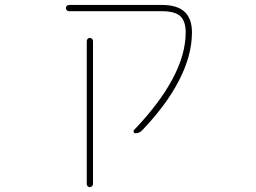

<svg xmlns="http://www.w3.org/2000/svg" viewBox="-20 -565 1040 779"><path d="M332 181.6V-398.4Q332 -403.3 335.4 -407.2Q338.9 -411.1 344.2 -411.1Q349.6 -411.1 353.5 -407.2Q357.4 -403.3 357.4 -398.4V181.6Q357.4 186.5 353.5 190.4Q349.6 194.3 344.2 194.3Q338.9 194.3 335.4 190.4Q332 186.5 332 181.6ZM529.3 -24.4Q524.4 -24.4 522.5 -28.8Q520.5 -33.2 523.4 -37.1Q733.4 -256.8 733.4 -433.6Q733.4 -479.5 710.9 -500Q688.5 -519.5 637.7 -519.5H259.8Q254.9 -519.5 251 -523.4Q247.1 -527.3 247.1 -532.2Q247.1 -537.1 251 -541Q254.9 -544.9 259.8 -544.9H637.7Q699.2 -544.9 729 -517.1Q758.8 -489.3 758.8 -433.6Q758.8 -338.9 705.1 -236.3Q655.3 -139.6 557.6 -37.1Q545.9 -24.4 529.3 -24.4Z"/></svg>

Font: Rounded-X Mgen+ 1m thin
Style: Regular
Weight: 100
Designer: [Source Han Sans]
Ryoko NISHIZUKA  (kana & ideographs); Paul D. Hunt (Latin, Greek & Cyrillic); Wenlong ZHANG  (bopomofo
Version: Version 1.059.20150602